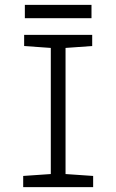

<svg xmlns="http://www.w3.org/2000/svg" viewBox="-20 -768 478 788"><path d="M75.2 -45.9 188.5 -53.7V-571.3L79.1 -579.1V-625H358.4V-579.1L249 -571.3V-53.7L362.3 -45.9V0H75.2ZM82 -693.4V-748H355.5V-693.4Z"/></svg>

Font: Sudo Light
Style: Regular
Weight: 300
Monospace: yes
Designer: Jens Kutilek
Foundry: Jens Kutilek
Version: Version 0.040